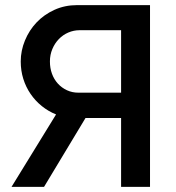

<svg xmlns="http://www.w3.org/2000/svg" viewBox="-20 -730 688 750"><path d="M453 0V-269H314L152 0H25L199 -283Q169 -295 143.5 -315.5Q118 -336 99.5 -363Q81 -390 71 -422Q61 -454 61 -490Q61 -532 77.5 -572Q94 -612 123 -642.5Q152 -673 192.5 -691.5Q233 -710 281 -710H566V0ZM453 -612H291Q268 -612 247 -603Q226 -594 210 -577.5Q194 -561 184.5 -538.5Q175 -516 175 -490Q175 -464 183 -442Q191 -420 206 -403.5Q221 -387 241.5 -377.5Q262 -368 286 -368H453Z"/></svg>

Font: IngvarSans
Style: Regular
Weight: 600
Version: Version 3.000